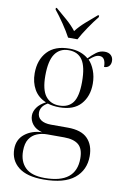

<svg xmlns="http://www.w3.org/2000/svg" viewBox="-107 -827 738 1128"><g transform="rotate(10 262.5 -263.0)"><path d="M234 240Q135 240 85 200Q35 160 35 93Q35 36 76.5 3Q118 -30 179 -32Q141 -42 122 -66Q103 -90 103 -119Q103 -143 119.5 -167Q136 -191 171 -209Q123 -229 99.5 -270.5Q76 -312 76 -366Q76 -446 121 -495Q166 -544 253 -544Q288 -544 316.5 -534Q345 -524 366 -506Q387 -528 409.5 -545Q432 -562 460 -562Q484 -562 497.5 -549Q511 -536 511 -515Q511 -496 500.5 -484.5Q490 -473 471 -473Q471 -532 434 -532Q420 -532 406.5 -524.5Q393 -517 374 -500Q395 -479 409 -443Q423 -407 423 -364Q423 -289 380.5 -241.5Q338 -194 253 -194Q214 -194 183 -204Q160 -191 150.5 -175.5Q141 -160 141 -143Q141 -115 162.5 -100Q184 -85 223 -85H323Q404 -85 441.5 -46.5Q479 -8 479 58Q479 141 418.5 190.5Q358 240 234 240ZM250 -204Q305 -204 332 -240.5Q359 -277 359 -364Q359 -454 332 -494Q305 -534 250 -534Q197 -534 168.5 -493Q140 -452 140 -363Q140 -279 169 -241.5Q198 -204 250 -204ZM240 230Q427 230 427 81Q427 23 398 -1Q369 -25 312 -25H211Q178 -25 150 -13.5Q122 -2 105 24Q88 50 88 96Q88 158 124.5 194Q161 230 240 230ZM233 -606Q215 -640 186.5 -682Q158 -724 132 -756V-766H138Q169 -740 203.5 -710Q238 -680 261 -650Q284 -680 318 -710Q352 -740 383 -766H390V-756Q364 -724 335.5 -682Q307 -640 289 -606Z"/></g></svg>

Font: Noto Serif Display Light
Style: Regular
Weight: 300
Designer: Monotype Design Team
Foundry: Monotype Imaging Inc.
Version: Version 2.009